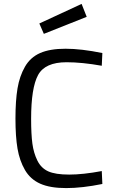

<svg xmlns="http://www.w3.org/2000/svg" viewBox="-20 -951 584 981"><path d="M503 -11Q400 10 318 10Q236 10 185.5 -12.5Q135 -35 107.5 -82.5Q80 -130 69.5 -191.5Q59 -253 59 -345Q59 -437 69.5 -499.5Q80 -562 107.5 -610Q135 -658 185 -680Q235 -702 315 -702Q395 -702 503 -680L500 -615Q399 -633 320 -633Q210 -633 174.5 -567.5Q139 -502 139 -344Q139 -265 145.5 -217Q152 -169 171 -130.5Q190 -92 226.5 -75.5Q263 -59 333.5 -59Q404 -59 500 -77ZM181 -831 397 -931 423 -865 204 -778Z"/></svg>

Font: TitilliumWeb-Regular
Style: Regular
Weight: 400
Version: Version 1.001;PS 57.000;hotconv 1.0.70;makeotf.lib2.5.55311